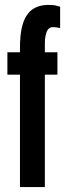

<svg xmlns="http://www.w3.org/2000/svg" viewBox="-20 -759 272 779"><path d="M61 0V-456H10V-547H61V-562C61 -590 62 -635 76 -672C90 -709 118 -739 177 -739C193 -739 204 -738 212 -735L224 -732V-645C221 -646 218 -646 215 -647C208 -648 201 -649 194 -649C177 -649 169 -634 165 -615C163 -605 162 -595 162 -585C162 -575 162 -567 162 -561V-547H213V-456H162V0Z"/></svg>

Font: League Gothic
Style: Regular
Weight: 400
Designer: The League of Moveable Type
Version: Version 1.560;PS 001.560;hotconv 1.0.56;makeotf.lib2.0.21325